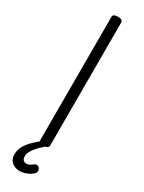

<svg xmlns="http://www.w3.org/2000/svg" viewBox="-356 -1181 1125 1495"><g transform="rotate(30 207.0 -434.0)"><path d="M207 14Q185 14 174 7Q163 0 163 -14V-1119Q163 -1133 174 -1139.5Q185 -1146 207 -1146Q229 -1146 240 -1139.5Q251 -1133 251 -1119V-14Q251 0 240 7Q229 14 207 14ZM143 278Q103 278 73.5 254.5Q44 231 44 185Q44 157 53 132Q62 107 80 83Q98 59 124 34.5Q150 10 184 -16L246 -17V-8Q223 11 201 31.5Q179 52 161 73Q143 94 132 115Q121 136 121 156Q121 180 132 191Q143 202 159 202Q174 202 187 195.5Q200 189 219 174Q226 169 236 168.5Q246 168 256 177Q266 187 268.5 200Q271 213 266 221Q254 238 232.5 251Q211 264 187 271Q163 278 143 278Z"/></g></svg>

Font: Playwrite BR
Style: Regular
Weight: 400
Designer: Veronika Burian, José Scaglione
Foundry: TypeTogether
Version: Version 1.002